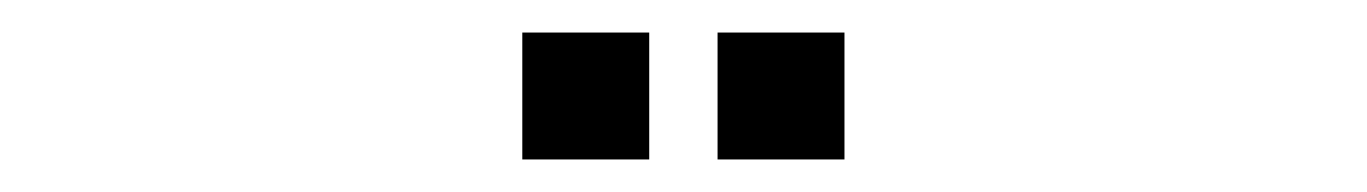

<svg xmlns="http://www.w3.org/2000/svg" viewBox="-20 -925 840 118"><path d="M301 -905H379V-827H301ZM421 -905H499V-827H421Z"/></svg>

Font: Digital Numbers
Style: Regular
Weight: 400
Version: Version 001.102